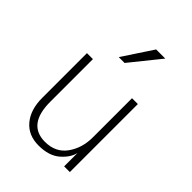

<svg xmlns="http://www.w3.org/2000/svg" viewBox="-226 -876 1000 1000"><g transform="rotate(45 273.5 -376.5)"><path d="M83 -171.9V-501H127V-186.5Q127 -19.5 254.9 -19.5Q333 -19.5 374 -76.7Q415 -133.8 415 -212.9V-501H458V0H416V-98.6Q407.2 -57.6 364.3 -20Q321.3 17.6 245.1 17.6Q168.9 17.6 126 -33.7Q83 -85 83 -171.9ZM214.8 -603.5 324.2 -769.5H391.6L257.8 -603.5Z"/></g></svg>

Font: Gothic A1 ExtraLight
Style: Regular
Weight: 275
Designer: HanYang I&C Co.,Ltd.
Foundry: HanYang I&C Co.,Ltd.
Version: Version 2.50